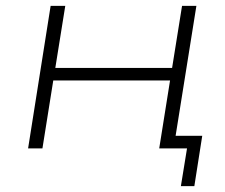

<svg xmlns="http://www.w3.org/2000/svg" viewBox="-20 -507 769 656"><path d="M598 129 619 0H524L561 -232H162L125 0H76L153 -487H203L169 -275H568L602 -487H651L580 -43H671L644 129Z"/></svg>

Font: Nunito Sans 10pt Expanded ExtraLight
Style: Italic
Weight: 250
Width: 7
Italic angle: -9°
Designer: Vernon Adams
Foundry: Vernon Adams
Version: Version 3.101;gftools[0.9.27]